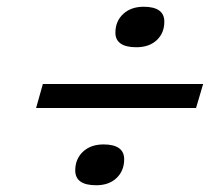

<svg xmlns="http://www.w3.org/2000/svg" viewBox="-20 -612 654 569"><path d="M467 -548Q467 -514 444.5 -493Q422 -472 384 -472Q353 -472 337.5 -483Q322 -494 322 -515Q322 -549 345 -570.5Q368 -592 406 -592Q436 -592 451.5 -581Q467 -570 467 -548ZM561 -292H87L107 -363H582ZM348 -140Q348 -106 325.5 -84.5Q303 -63 265 -63Q234 -63 218.5 -74Q203 -85 203 -107Q203 -141 226 -162.5Q249 -184 287 -184Q317 -184 332.5 -173Q348 -162 348 -140Z"/></svg>

Font: Intel One Mono
Style: Italic
Weight: 400
Italic angle: -16°
Monospace: yes
Designer: Fred Shallcrass
Foundry: Frere-Jones Type LLC
Version: Version 1.400;hotconv 1.1.0;makeotfexe 2.6.0;FJTRelease1.4